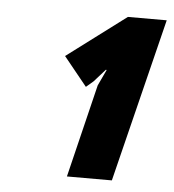

<svg xmlns="http://www.w3.org/2000/svg" viewBox="-41 -848 483 532"><g transform="rotate(5 201.0 -582.5)"><path d="M401.9 -810.1 289.1 -355H164.1L227.1 -613.8L248 -658.2L246.1 -659.2L214.8 -624L194.8 -606.9L129.9 -687L293.9 -810.1Z"/></g></svg>

Font: Sinkin Sans 800 Black Italic
Style: Regular
Weight: 900
Italic angle: -112°
Designer: Keith Bates
Foundry: K-Type
Version: Sinkin Sans (version 1.0)  by Keith Bates   •   © 2014   www